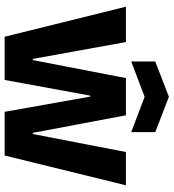

<svg xmlns="http://www.w3.org/2000/svg" viewBox="20 -771 751 831"><g transform="rotate(90 395.5 -355.5)"><path d="M139 0 9 -525H162L235 -122H240L318 -525H479L555 -122H560L638 -525H782L653 0H464L398 -371H394L326 0ZM246 -548V-652L399 -711L552 -652V-548L399 -606Z"/></g></svg>

Font: Bricolage Grotesque 48pt Bricolage Grotesque 48pt Regular
Style: Bold
Weight: 700
Designer: Mathieu Triay
Foundry: Atelier Triay
Version: Version 1.000; ttfautohint (v1.8.4.7-5d5b);gftools[0.9.32]